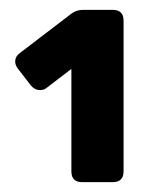

<svg xmlns="http://www.w3.org/2000/svg" viewBox="-20 -720 334 390"><path d="M147 -350Q125 -350 125 -372V-580L74 -541Q69 -537 61 -537Q51 -537 43 -546L16 -581Q10 -589 11 -597.5Q12 -606 20 -612L126 -693Q136 -700 149 -700H209Q231 -700 231 -678V-372Q231 -350 209 -350Z"/></svg>

Font: Fz Rubik
Style: Bold
Weight: 700
Designer: Hubert and Fischer
Foundry: Hubert and Fischer
Version: Vit hóa bi FontZin.com